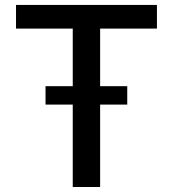

<svg xmlns="http://www.w3.org/2000/svg" viewBox="-20 -747 691 767"><path d="M606.9 -632.8H380V-402.7H488.3V-329.2H380V0H270.6V-329.2H161.9V-402.7H270.6V-632.8H44V-727.3H606.9Z"/></svg>

Font: TID UI Medium
Style: Regular
Weight: 500
Designer: The TID Project Authors
Foundry: Bakken & Bæck
Version: Version 1.001;hotconv 1.0.109;makeotfexe 2.5.65596